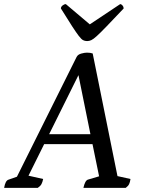

<svg xmlns="http://www.w3.org/2000/svg" viewBox="-52 -910 683 930"><path d="M-32 0Q-26 -36 -10 -40L30 -54L319 -634Q325 -646 341.5 -650.5Q358 -655 369 -655Q386 -655 397 -651L517 -57L580 -43Q578 -28 573.5 -18.5Q569 -9 557 0H352Q360 -36 374 -40L428 -56L396 -212H162L86 -59L157 -43Q154 -28 149 -18.5Q144 -9 131 0ZM186 -260H386L328 -546ZM370 -711Q359 -711 350.5 -715.5Q342 -720 330 -735.5Q318 -751 297.5 -782.5Q277 -814 243 -869Q243 -877 251 -883.5Q259 -890 267 -890L383 -792L530 -890Q536 -890 541.5 -883.5Q547 -877 547 -869Q495 -814 464.5 -782.5Q434 -751 417 -735.5Q400 -720 390 -715.5Q380 -711 370 -711Z"/></svg>

Font: Petrona Medium
Style: Italic
Weight: 500
Italic angle: -9°
Designer: Ringo R. Seeber
Foundry: Ringo R. Seeber
Version: Version 2.001; ttfautohint (v1.8.3)